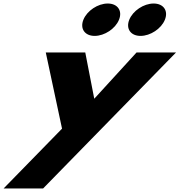

<svg xmlns="http://www.w3.org/2000/svg" viewBox="-91 -811 1020 1091"><path d="M521.2 -791C465.1 -791 403.5 -750 382.9 -699C362.3 -648 390.8 -607 446.9 -607C503 -607 564.7 -648 585.3 -699C605.9 -750 577.3 -791 521.2 -791ZM781.9 -791C725.8 -791 664.2 -750 643.6 -699C623 -648 651.5 -607 707.6 -607C763.7 -607 825.4 -648 846 -699C866.6 -750 838 -791 781.9 -791ZM685 -513 444.6 -250 393.5 -513H169.1L261.5 -80L-70.6 260H153.8L909.4 -513Z"/></svg>

Font: Hussar
Style: BdWideOblFour
Weight: 700
Foundry: Cannot Into Space Fonts
Version: Version 2.00